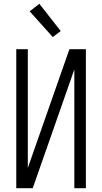

<svg xmlns="http://www.w3.org/2000/svg" viewBox="-20 -995 540 1015"><path d="M66 0V-735H127V-107L347 -735H434V0H373V-628L153 0ZM259 -799 137 -935 188 -975 301 -831Z"/></svg>

Font: Iosevka SS18 Light
Style: Regular
Weight: 300
Monospace: yes
Designer: Belleve Invis
Foundry: Belleve Invis
Version: Version 25.1.1; ttfautohint (v1.8.4)